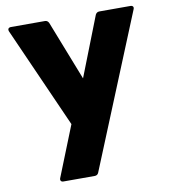

<svg xmlns="http://www.w3.org/2000/svg" viewBox="-83 -602 787 892"><g transform="rotate(-10 310.0 -156.5)"><path d="M292 218C300 218 307 214 310 206L604 -513C609 -524 603 -531 592 -531H446C437 -531 431 -527 427 -519L317 -238L207 -519C203 -527 197 -531 189 -531H29C17 -531 12 -524 16 -513L227 -38L132 200C128 210 133 218 144 218Z"/></g></svg>

Font: LINE Seed Sans TH ExtraBold
Style: Regular
Weight: 800
Designer: Dalton Maag Ltd | Thai characters by Cadson Demak Co.,Ltd.
Foundry: Dalton Maag Ltd
Version: Version 1.003